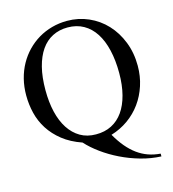

<svg xmlns="http://www.w3.org/2000/svg" viewBox="-125 -781 974 1080"><g transform="rotate(-15 361.5 -241.0)"><path d="M684.1 -331.1Q684.1 -270.5 666.5 -216.3Q648.9 -162.1 617.2 -118.2Q585.4 -74.2 540.5 -42.2Q495.6 -10.3 440.9 6.3Q465.3 48.8 491.7 80.1Q518.1 111.3 547.4 132.6Q576.7 153.8 609.6 165.5Q642.6 177.2 680.7 180.2V196.3Q621.6 193.8 562.3 177Q502.9 160.2 449.2 134Q395.5 107.9 349.9 74.7Q304.2 41.5 272.5 6.3Q206.5 -16.6 161.4 -52.5Q116.2 -88.4 87.9 -132.6Q59.6 -176.8 47.1 -227.8Q34.7 -278.8 34.7 -332Q34.7 -381.8 46.1 -427Q57.6 -472.2 78.9 -510.5Q100.1 -548.8 130.1 -579.8Q160.2 -610.8 196.8 -632.6Q233.4 -654.3 275.9 -666Q318.4 -677.7 364.7 -677.7Q430.7 -677.7 489 -652.1Q547.4 -626.5 590.6 -580.3Q633.8 -534.2 658.9 -470.5Q684.1 -406.7 684.1 -331.1ZM572.8 -318.8Q572.8 -392.6 558.8 -452.1Q544.9 -511.7 517.8 -553.7Q490.7 -595.7 450.4 -618.4Q410.2 -641.1 357.9 -641.1Q309.1 -641.1 269.8 -621.1Q230.5 -601.1 203.4 -562Q176.3 -522.9 161.6 -465.3Q147 -407.7 147 -332Q147 -262.2 160.6 -204.6Q174.3 -147 201.2 -105.7Q228 -64.5 267.3 -41.5Q306.6 -18.6 357.9 -18.6Q409.2 -18.1 449.2 -38.6Q489.3 -59.1 516.6 -97.9Q543.9 -136.7 558.3 -192.6Q572.8 -248.5 572.8 -318.8Z"/></g></svg>

Font: Doulos SIL CyrE
Style: Regular
Weight: 400
Designer: Walt Agee, Victor Gaultney, Peter Martin, Debbi Hosken, Becca Hirsbrunner
Foundry: SIL International
Version: Version 5.000